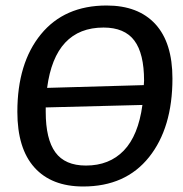

<svg xmlns="http://www.w3.org/2000/svg" viewBox="-20 -669 663 697"><path d="M367 -649Q482 -649 544 -581.5Q606 -514 606 -384Q606 -205 521 -98.5Q436 8 282 8Q167 8 105 -61Q43 -130 43 -263Q43 -440 128.5 -544.5Q214 -649 367 -649ZM356 -569Q180 -569 151 -350L502 -360Q502 -362 502.5 -368Q503 -374 503 -376Q503 -475 467.5 -522Q432 -569 356 -569ZM146 -263Q146 -164 181 -116Q216 -68 292 -68Q377 -68 429.5 -122.5Q482 -177 497 -288L146 -279Z"/></svg>

Font: Alegreya Sans SC Medium
Style: Italic
Weight: 500
Italic angle: -7°
Designer: Juan Pablo del Peral
Foundry: Huerta Tipografica
Version: Version 2.007